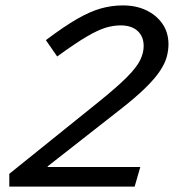

<svg xmlns="http://www.w3.org/2000/svg" viewBox="-20 -690 654 710"><path d="M14.4 0V-47.2L98.5 -72.4H498.8L477.9 0ZM603 -526.2Q603 -503.6 596.6 -479.8Q590.3 -456 571.7 -427.8Q553.2 -399.7 516.7 -364Q480.2 -328.2 419.5 -281.1L128.3 -53L156.3 -102.4V-43.6L14.4 -47.2L347.3 -315.2Q415.4 -370.3 450.6 -406Q485.9 -441.8 498.6 -468.2Q511.3 -494.6 511.3 -519.8Q511.3 -554.9 488.9 -575.5Q466.5 -596.1 426 -596.1Q398.8 -596.1 370.1 -587.4Q341.5 -578.6 299.7 -554.1Q257.9 -529.5 191.5 -481.1L149.6 -541.6Q217.6 -592.7 265.7 -620.3Q313.9 -647.8 353.5 -658.9Q393.1 -670 434.6 -670Q483.3 -670 521.1 -651.9Q558.9 -633.8 580.9 -601.7Q603 -569.7 603 -526.2Z"/></svg>

Font: Intel One Mono Light
Style: Italic
Weight: 300
Italic angle: -16°
Monospace: yes
Designer: Fred Shallcrass
Foundry: Frere-Jones Type LLC
Version: Version 1.004